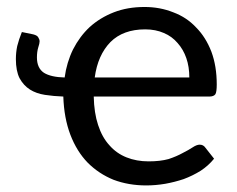

<svg xmlns="http://www.w3.org/2000/svg" viewBox="-20 -535 692 561"><path d="M533.2 -308.6Q533.2 -339.8 524.4 -365.2Q515.6 -390.6 499 -409.2Q482.4 -428.7 459 -438.5Q434.6 -449.2 404.3 -449.2Q339.8 -449.2 302.7 -412.1Q265.6 -374 256.8 -308.6Q348.6 -308.6 533.2 -308.6ZM77.1 -434.6Q88.9 -431.6 91.8 -425.8Q95.7 -419.9 95.7 -414.1Q95.7 -408.2 91.8 -396.5Q87.9 -383.8 87.9 -367.2Q87.9 -335.9 108.4 -322.3Q128.9 -309.6 168.9 -308.6Q174.8 -352.5 193.4 -390.6Q212.9 -428.7 242.2 -456.1Q272.5 -483.4 312.5 -499Q352.5 -514.6 402.3 -514.6Q447.3 -514.6 486.3 -499Q525.4 -484.4 552.7 -455.1Q581.1 -426.8 597.7 -383.8Q613.3 -341.8 613.3 -288.1Q613.3 -266.6 609.4 -259.8Q604.5 -252.9 591.8 -252.9Q479.5 -252.9 253.9 -252.9Q254.9 -205.1 266.6 -169.9Q278.3 -133.8 299.8 -110.4Q320.3 -86.9 349.6 -75.2Q378.9 -63.5 414.1 -63.5Q448.2 -63.5 472.7 -70.3Q496.1 -78.1 513.7 -87.9Q531.2 -96.7 543 -104.5Q554.7 -112.3 563.5 -112.3Q574.2 -112.3 580.1 -103.5Q588.9 -92.8 605.5 -71.3Q588.9 -50.8 566.4 -36.1Q543 -21.5 516.6 -11.7Q490.2 -2.9 462.9 2Q434.6 6.8 407.2 6.8Q355.5 6.8 311.5 -9.8Q268.6 -27.3 236.3 -59.6Q204.1 -92.8 185.5 -141.6Q167 -190.4 165 -252.9Q136.7 -253.9 111.3 -257.8Q85.9 -261.7 67.4 -273.4Q48.8 -285.2 37.1 -306.6Q26.4 -328.1 26.4 -362.3Q26.4 -381.8 30.3 -400.4Q35.2 -419.9 43.9 -441.4Q54.7 -439.5 77.1 -434.6Z"/></svg>

Font: Lato
Style: Regular
Weight: 400
Designer: Lukasz Dziedzic with Adam Twardoch and Botio Nikoltchev
Version: Version 2.015; 2015-08-06; http://www.latofonts.com/